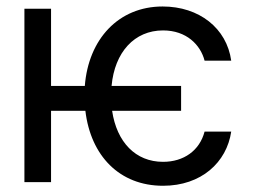

<svg xmlns="http://www.w3.org/2000/svg" viewBox="-20 -573 852 604"><path d="M549.7 -302.6H331C340.6 -409.1 403.1 -477.3 492.9 -477.3C566.8 -477.3 610.8 -431.8 623.6 -382.1H707.4C693.2 -484.4 606.5 -552.6 491.5 -552.6C353 -552.6 258.2 -449.9 246.8 -302.6H140.6V-545.5H56.8V0H140.6V-224.4H248.6C265.3 -83.1 355.8 11.4 492.9 11.4C613.6 11.4 693.2 -62.5 707.4 -159.1H623.6C608 -99.4 558.2 -63.9 492.9 -63.9C406.6 -63.9 347.3 -125.7 332.7 -224.4H549.7Z"/></svg>

Font: Margiela Sans
Style: Regular
Weight: 400
Designer: Stefan Endress, Andreas Faust
Version: Version 1.100;FEAKit 1.0